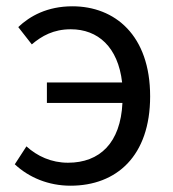

<svg xmlns="http://www.w3.org/2000/svg" viewBox="-20 -577 550 610"><path d="M129 -250H369C363 -123 297 -60 196 -60C143 -60 98 -81 64 -112L27 -55C72 -13 134 13 204 13C350 13 457 -81 457 -271C457 -465 345 -557 210 -557C130 -557 75 -526 38 -491L81 -436C113 -463 150 -484 205 -484C291 -484 355 -428 368 -315H129Z"/></svg>

Font: Noto Sans HK
Style: Regular
Weight: 400
Designer: Ryoko NISHIZUKA 西塚涼子 (kana, bopomofo & ideographs); Paul D. Hunt (Latin, Greek & Cyrillic); Sandoll Communications 산돌커뮤니
Foundry: Adobe
Version: Version 2.004;hotconv 1.0.118;makeotfexe 2.5.65603